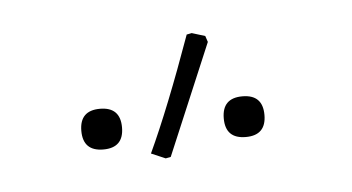

<svg xmlns="http://www.w3.org/2000/svg" viewBox="-26 -694 345 188"><g transform="rotate(-5 146.0 -600.0)"><path d="M131 -540 117 -546Q137 -589 162 -659L167 -660L180 -656L182 -650L136 -541ZM91 -574Q91 -554 71 -554Q51 -554 51 -574Q51 -594 71 -594Q91 -594 91 -574ZM231 -574Q231 -554 211 -554Q191 -554 191 -574Q191 -594 211 -594Q231 -594 231 -574Z"/></g></svg>

Font: Alegreya Sans Thin
Style: Regular
Weight: 100
Designer: Juan Pablo del Peral
Foundry: Huerta Tipografica
Version: Version 2.007